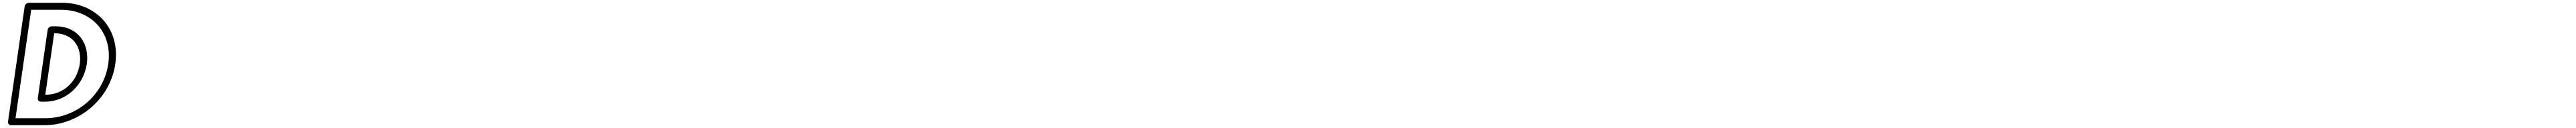

<svg xmlns="http://www.w3.org/2000/svg" viewBox="-20 -870 18358 915"><path d="M202.3 -800H416.3C629.4 -800 784 -638.7 751.5 -413C718.8 -186.2 518.7 -25 304.6 -25H90.6ZM184.5 -850C173.8 -850 158.1 -840.1 155.9 -825L37 0C35.5 10.7 43.3 25 58.4 25H297.4C537.3 25 764.7 -157.8 801.5 -413C838.2 -667.3 662.4 -850 423.5 -850ZM270.6 -143H299.6C453.2 -143 575.6 -261.8 598.4 -411.9C620 -562.1 531.9 -682 377.3 -682H348.3C333.1 -682 321.2 -667.7 319.7 -657L249.2 -168C247 -152.9 259.9 -143 270.6 -143ZM302.8 -193 366.1 -632H370.1C495.4 -632 566.5 -537.9 548.4 -412.1C529.3 -286.2 431.2 -193 306.8 -193Z"/></svg>

Font: Hussar Ekologiczny
Style: Regular
Weight: 400
Foundry: Cannot Into Space Fonts
Version: Version 0.97